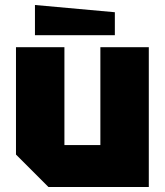

<svg xmlns="http://www.w3.org/2000/svg" viewBox="-20 -749 660 769"><path d="M576 -560V0H174L44 -130V-560H238V-168H382V-560ZM440 -608H120V-729L440 -700Z"/></svg>

Font: Tektur ExtraBold
Style: Regular
Weight: 800
Designer: Adam Jagosz
Foundry: Adam Jagosz
Version: Version 1.005;gftools[0.9.30]